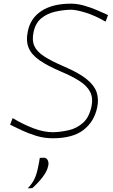

<svg xmlns="http://www.w3.org/2000/svg" viewBox="-20 -745 615 1047"><path d="M268 9Q221 9 178.2 -4Q135.5 -17 99.2 -34.2Q63 -51.5 35 -65L49 -101Q107.5 -66 163.5 -45Q219.5 -24 269 -24Q313 -25 356.8 -35.5Q400.5 -46 433.5 -76Q466.5 -106 479 -165Q488.5 -211.5 471.2 -244.5Q454 -277.5 413.2 -303.5Q372.5 -329.5 312 -355Q239 -386 195.2 -416.5Q151.5 -447 136 -484.8Q120.5 -522.5 132 -576Q147 -647.5 207.5 -686.2Q268 -725 367 -725Q401 -725 437.5 -714.8Q474 -704.5 508 -690Q542 -675.5 569 -663L556 -627Q495.5 -661.5 444.8 -676.8Q394 -692 367 -692Q323.5 -691 280.5 -681.2Q237.5 -671.5 205.5 -645.5Q173.5 -619.5 163 -570Q153.5 -525.5 167 -494.8Q180.5 -464 220.2 -438Q260 -412 330 -382Q409.5 -348 451.8 -314Q494 -280 506.8 -242.2Q519.5 -204.5 510 -159Q493.5 -81 434.8 -36Q376 9 268 9ZM131 282Q158 254 169.8 226.8Q181.5 199.5 188 165Q191 153 193 140.5Q195 128 197 116L220 115Q233.5 115.5 240.2 128.5Q247 141.5 243 159Q237 189.5 210.8 222.8Q184.5 256 156 281Z"/></svg>

Font: Commissioner Flair Thin
Style: Italic
Weight: 100
Italic angle: -12°
Designer: Kostas Bartsokas
Foundry: Kostas Bartsokas
Version: Version 1.000; ttfautohint (v1.8.3)